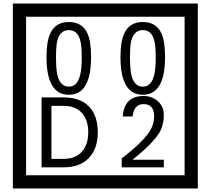

<svg xmlns="http://www.w3.org/2000/svg" viewBox="-20 -980 1195 1090"><path d="M1103 90H53V-960H1103ZM1028 15V-885H128V15ZM497 -656Q497 -442 371 -442Q244 -442 244 -656Q244 -744 265 -789Q294 -855 371 -855Q448 -855 477 -789Q497 -745 497 -656ZM444 -656Q444 -723 435 -752Q420 -809 371 -809Q322 -809 306 -752Q298 -723 298 -656Q298 -587 306 -553Q322 -488 371 -488Q419 -488 435 -554Q444 -587 444 -656ZM917 -656Q917 -442 791 -442Q664 -442 664 -656Q664 -744 685 -789Q714 -855 791 -855Q868 -855 897 -789Q917 -745 917 -656ZM864 -656Q864 -723 855 -752Q840 -809 791 -809Q742 -809 726 -752Q718 -723 718 -656Q718 -587 726 -553Q742 -488 791 -488Q839 -488 855 -554Q864 -587 864 -656ZM535 -229Q535 -136 484.5 -83Q434 -30 340 -30H216V-427H340Q435 -427 485 -375.5Q535 -324 535 -229ZM481 -229Q481 -298 445 -338.5Q409 -379 341 -379H272V-78H341Q409 -78 445 -119Q481 -160 481 -229ZM910 -30H671V-81Q792 -173 832 -238Q855 -276 855 -319Q855 -389 795 -389Q740 -389 733 -319H677Q685 -435 795 -435Q843 -435 876.5 -405Q910 -375 910 -327Q910 -271 886 -229Q848 -165 732 -73H910Z"/></svg>

Font: Unicode BMP Fallback SIL
Style: Regular
Weight: 400
Foundry: NRSI, SIL International
Version: Version 5.1 Based on Unicode 5.1